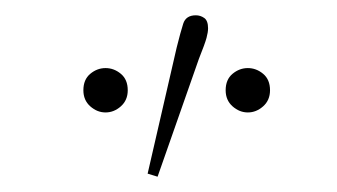

<svg xmlns="http://www.w3.org/2000/svg" viewBox="-20 -791 440 251"><path d="M118 -644Q107 -644 98 -652Q89 -660 89 -673Q89 -687 98 -694.5Q107 -702 118 -702Q129 -702 138 -694.5Q147 -687 147 -673Q147 -660 138 -652Q129 -644 118 -644ZM186 -560 173 -564 211 -729Q216 -749 219.5 -760Q223 -771 236 -771Q242 -771 247 -767.5Q252 -764 252 -754Q252 -749 250 -741.5Q248 -734 240 -714ZM304 -644Q293 -644 284 -652Q275 -660 275 -673Q275 -687 284 -694.5Q293 -702 304 -702Q315 -702 324 -694.5Q333 -687 333 -673Q333 -660 324 -652Q315 -644 304 -644Z"/></svg>

Font: Source Serif Pro ExtraLight
Style: Regular
Weight: 200
Designer: Frank Grießhammer
Foundry: Adobe Systems Incorporated
Version: Version 3.001;hotconv 1.0.111;makeotfexe 2.5.65597